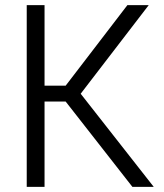

<svg xmlns="http://www.w3.org/2000/svg" viewBox="-20 -727 637 747"><path d="M235.4 -332H153.3V0H84V-707H153.3V-393.6H235.4L475.6 -707H558.6L293.9 -362.3L578.1 0H495.1Z"/></svg>

Font: Pretendard Light
Style: Regular
Weight: 300
Designer: Base glyphs from Inter by Rasmus Andersson; Hangeul glyphs from Noto Sans CJK(Source Han Sans) by Jang Soo-young and Kan
Foundry: Kil Hyung-jin
Version: Version 1.309